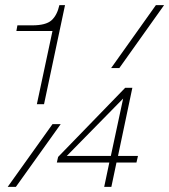

<svg xmlns="http://www.w3.org/2000/svg" viewBox="-20 -730 661 750"><path d="M124 -323 185 -609H44L48 -631H106Q159 -631 181 -650.5Q203 -670 212 -710H234L152 -323ZM414 -464 589 -710H621L446 -464ZM10 0 185 -245H217L42 0ZM387 0 407 -95H202L207 -117L469 -387H497L441 -121H519L513 -95H435L415 0ZM241 -121H413L461 -345Z"/></svg>

Font: Geist Mono Thin
Style: Italic
Weight: 100
Italic angle: -12°
Monospace: yes
Designer: Basement.studio, Andrés Briganti, Mateo Zaragoza
Foundry: Basement.studio, Vercel, Andrés Briganti, Guido Ferreyra, Mateo Zaragoza
Version: Version 1.500; ttfautohint (v1.8.4.7-5d5b)